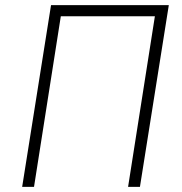

<svg xmlns="http://www.w3.org/2000/svg" viewBox="-20 -725 706 745"><path d="M66 0 178 -705H635L523 0H477L581 -662H216L112 0Z"/></svg>

Font: Nunito Sans 7pt Condensed ExtraLight
Style: Italic
Weight: 250
Width: 3
Italic angle: -9°
Designer: Vernon Adams
Foundry: Vernon Adams
Version: Version 3.101;gftools[0.9.27]